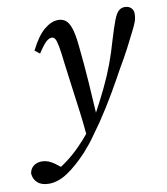

<svg xmlns="http://www.w3.org/2000/svg" viewBox="-149 -519 697 802"><g transform="rotate(-10 199.0 -118.0)"><path d="M-72 163Q-69 143 -54.5 132Q-40 121 -21 121Q-1 121 16.5 130Q34 139 54 156L80 175L11 183Q82 147 139 89Q191 37 232 -27Q265 -88 288 -136Q311 -184 328 -229.5Q345 -275 360 -328Q376 -381 386.5 -408Q397 -435 408 -444.5Q419 -454 433 -454Q450 -454 460 -444.5Q470 -435 470 -420Q470 -402 464.5 -386.5Q459 -371 445 -344Q430 -314 413.5 -282Q397 -250 371 -206Q346 -160 316 -108.5Q286 -57 248 0Q229 26 208.5 55.5Q188 85 159 117Q115 164 74.5 191Q34 218 -5 218Q-36 218 -53 203Q-70 188 -72 163ZM240 -23 184 45Q179 -11 173 -56.5Q167 -102 160.5 -150Q154 -198 146 -260Q140 -315 135 -340.5Q130 -366 124.5 -373.5Q119 -381 111 -381Q100 -381 87.5 -370Q75 -359 52 -324L31 -340Q60 -398 90.5 -423.5Q121 -449 150 -449Q168 -449 181 -439.5Q194 -430 203 -404.5Q212 -379 217 -329Q226 -244 231 -168Q236 -92 240 -23Z"/></g></svg>

Font: Lisu Bosa
Style: Italic
Weight: 400
Italic angle: -19°
Designer: David Morse, Annie Olsen, Victor Gaultney, Frank Grießhammer (Latin)
Foundry: SIL International
Version: Version 2.000